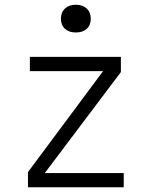

<svg xmlns="http://www.w3.org/2000/svg" viewBox="-20 -790 640 810"><path d="M98 0V-64L415 -490H106V-550H490V-486L169 -60H502V0ZM300 -653Q271 -653 254 -668.5Q237 -684 237 -711Q237 -738 254 -754Q271 -770 300 -770Q329 -770 346 -754Q363 -738 363 -711Q363 -684 346 -668.5Q329 -653 300 -653Z"/></svg>

Font: JetBrains Mono NL ExtraLight
Style: Regular
Weight: 200
Designer: Philipp Nurullin, Konstantin Bulenkov
Foundry: JetBrains
Version: Version 2.304; ttfautohint (v1.8.4.7-5d5b)